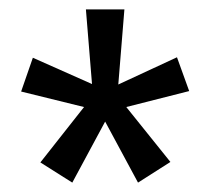

<svg xmlns="http://www.w3.org/2000/svg" viewBox="-20 -759 448 409"><path d="M249 -531 343 -414 274 -370 204 -500 134 -370 66 -413 159 -531 25 -564 50 -636 176 -580 163 -739H245L232 -579L357 -637L383 -565Z"/></svg>

Font: Fira Sans Condensed
Style: Regular
Weight: 400
Width: 3
Designer: bBox Type GmbH & Carrois Corporate GbR & Edenspiekermann AG
Foundry: bBox Type GmbH & Carrois Corporate GbR & Edenspiekermann AG
Version: Version 4.301